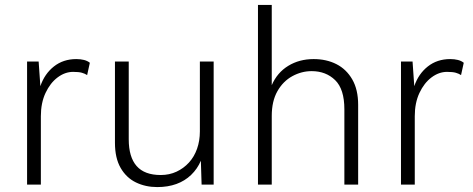

<svg xmlns="http://www.w3.org/2000/svg" viewBox="-20 -750 1922 780"><path d="M90 0V-500H137L144 -400Q161 -450 199 -480Q237 -510 290 -510Q307 -510 321 -506.5Q335 -503 345 -495L334 -445Q325 -451 312.5 -454.5Q300 -458 277 -458Q244 -458 214 -435.5Q184 -413 165 -372.5Q146 -332 146 -278V0Z M619 10Q571 10 532 -9Q493 -28 470 -68Q447 -108 447 -170V-500H503V-184Q503 -112 535 -75.5Q567 -39 633 -39Q668 -39 697 -52.5Q726 -66 747.5 -89.5Q769 -113 780.5 -145.5Q792 -178 792 -216V-500H848V0H799L796 -97Q782 -64 756.5 -39.5Q731 -15 696.5 -2.5Q662 10 619 10Z M1028 0V-730H1084V-404Q1106 -455 1151 -482.5Q1196 -510 1254 -510Q1306 -510 1346.5 -489.5Q1387 -469 1411 -427.5Q1435 -386 1435 -324V0H1379V-306Q1379 -388 1341.5 -424.5Q1304 -461 1246 -461Q1205 -461 1167.5 -440.5Q1130 -420 1107 -379.5Q1084 -339 1084 -279V0Z M1609 0V-500H1656L1663 -400Q1680 -450 1718 -480Q1756 -510 1809 -510Q1826 -510 1840 -506.5Q1854 -503 1864 -495L1853 -445Q1844 -451 1831.5 -454.5Q1819 -458 1796 -458Q1763 -458 1733 -435.5Q1703 -413 1684 -372.5Q1665 -332 1665 -278V0Z"/></svg>

Font: Kantumruy Pro Light
Style: Regular
Weight: 300
Version: Version 1.002